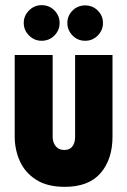

<svg xmlns="http://www.w3.org/2000/svg" viewBox="-20 -714 492 744"><path d="M141 -694Q113 -694 92.5 -673.5Q72 -653 72 -625Q72 -597 92.5 -576.5Q113 -556 141 -556Q171 -556 191 -576.5Q211 -597 211 -625Q211 -653 191 -673.5Q171 -694 141 -694ZM310 -693Q281 -693 261 -673Q241 -653 241 -625Q241 -597 261 -576.5Q281 -556 310 -556Q339 -556 359 -576.5Q379 -597 379 -625Q379 -653 359 -673Q339 -693 310 -693ZM416 -185V-501H271V-184Q271 -169 266.5 -157.5Q262 -146 253 -139.5Q244 -133 229 -133Q214 -133 204 -140Q194 -147 189 -159Q184 -171 184 -184V-501H37V-185Q37 -134 57 -89.5Q77 -45 120 -17.5Q163 10 231 10Q324 10 370 -43.5Q416 -97 416 -185Z"/></svg>

Font: Advent Pro ExtraBold
Style: Regular
Weight: 800
Designer: VivaRado, Andreas Kalpakidis
Foundry: VivaRado, Andreas Kalpakidis
Version: Version 3.000